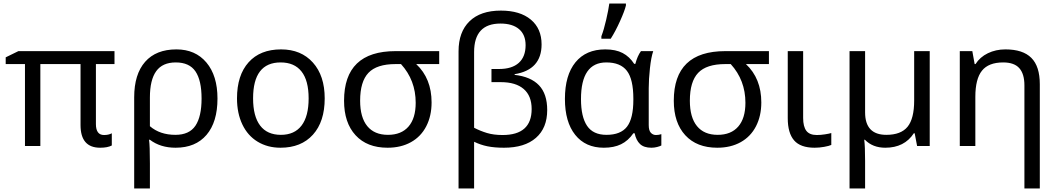

<svg xmlns="http://www.w3.org/2000/svg" viewBox="-20 -825 5977 1085"><path d="M567.9 -62Q593.8 -62 611.8 -71.8V-2.9Q587.9 9.8 545.9 9.8Q435.1 9.8 435.1 -118.2V-462.9H208V0H121.1V-462.9H12.2V-501L84 -536.1H627V-462.9H522V-124Q522 -62 567.9 -62Z M973.1 -472.2Q898.4 -472.2 862.8 -422.9Q827.1 -373.5 827.1 -273.9V-111.8Q883.8 -63 971.2 -63Q1049.8 -63 1084.5 -114.7Q1119.1 -166.5 1119.1 -268.1Q1119.1 -370.6 1084.7 -421.4Q1050.3 -472.2 973.1 -472.2ZM1209 -268.1Q1209 -135.3 1147 -62.7Q1085 9.8 972.2 9.8Q886.2 9.8 827.1 -35.2H822.3Q827.1 -2 827.1 98.1V240.2H738.3V-274.9Q738.3 -405.3 800 -475.6Q861.8 -545.9 977.1 -545.9Q1084 -545.9 1146.5 -471.7Q1209 -397.5 1209 -268.1Z M1410.2 -269Q1410.2 -168 1450 -115.5Q1489.7 -63 1567.4 -63Q1644 -63 1684.1 -115.5Q1724.1 -168 1724.1 -269Q1724.1 -370.1 1683.8 -421.1Q1643.6 -472.2 1565.9 -472.2Q1410.2 -472.2 1410.2 -269ZM1814.9 -269Q1814.9 -137.7 1748.5 -64Q1682.1 9.8 1564.9 9.8Q1492.2 9.8 1436 -24.2Q1379.9 -58.1 1349.6 -121.6Q1319.3 -185.1 1319.3 -269Q1319.3 -399.9 1384.8 -472.9Q1450.2 -545.9 1568.4 -545.9Q1681.6 -545.9 1748.3 -471.4Q1814.9 -397 1814.9 -269Z M2015.1 -255.9Q2015.1 -161.6 2055.4 -112.3Q2095.7 -63 2172.4 -63Q2248 -63 2288.6 -109.9Q2329.1 -156.7 2329.1 -244.1Q2329.1 -371.6 2246.1 -462.9H2215.3Q2108.9 -462.9 2062 -413.3Q2015.1 -363.8 2015.1 -255.9ZM2418.9 -246.1Q2418.9 -169.9 2388.9 -111.6Q2358.9 -53.2 2302.5 -21.7Q2246.1 9.8 2169.9 9.8Q2054.2 9.8 1989.3 -60.8Q1924.3 -131.3 1924.3 -255.9Q1924.3 -536.1 2215.3 -536.1H2461.9V-462.9H2332Q2418.9 -381.3 2418.9 -246.1Z M2808.1 -691.9Q2659.2 -691.9 2659.2 -530.8V-103Q2693.8 -85 2731.7 -73.5Q2769.5 -62 2820.3 -62Q2984.4 -62 2984.4 -209Q2984.4 -283.2 2939.5 -322Q2894.5 -360.8 2810.5 -360.8H2757.3V-435.1H2800.3Q2873 -435.1 2911.6 -469.7Q2950.2 -504.4 2950.2 -569.8Q2950.2 -628.9 2913.1 -660.4Q2876 -691.9 2808.1 -691.9ZM2810.5 -765.1Q2918.5 -765.1 2979.5 -714.4Q3040.5 -663.6 3040.5 -574.2Q3040.5 -430.7 2888.2 -405.8V-401.9Q2979.5 -391.6 3025.9 -343Q3072.3 -294.4 3072.3 -203.1Q3072.3 -101.6 3008.5 -45.9Q2944.8 9.8 2828.1 9.8Q2773.9 9.8 2734.6 1.7Q2695.3 -6.3 2659.2 -23.9V240.2H2571.3V-535.2Q2571.3 -644.5 2633.3 -704.8Q2695.3 -765.1 2810.5 -765.1Z M3392.1 9.8Q3288.6 9.8 3230.5 -63Q3172.4 -135.7 3172.4 -266.1Q3172.4 -399.9 3231.9 -472.9Q3291.5 -545.9 3400.4 -545.9Q3459.5 -545.9 3498.5 -525.4Q3537.6 -504.9 3564 -463.9H3570.3Q3582 -508.8 3602.1 -536.1H3671.4Q3659.7 -502.4 3652.8 -439.2Q3646 -376 3646 -326.2V-118.2Q3646 -87.4 3658 -74.7Q3669.9 -62 3687 -62Q3702.6 -62 3717.3 -66.9V-2.9Q3709.5 1.5 3693.6 5.6Q3677.7 9.8 3661.1 9.8Q3618.7 9.8 3596.7 -11.2Q3574.7 -32.2 3566.4 -71.8H3559.1Q3529.8 -29.3 3489.5 -9.8Q3449.2 9.8 3392.1 9.8ZM3407.2 -63Q3487.8 -63 3523.4 -109.4Q3559.1 -155.8 3559.1 -261.2V-267.1Q3559.1 -377 3522.7 -424.6Q3486.3 -472.2 3406.2 -472.2Q3263.2 -472.2 3263.2 -265.1Q3263.2 -164.6 3297.6 -113.8Q3332 -63 3407.2 -63ZM3378.4 -620.1Q3392.6 -656.7 3405.5 -713.1Q3418.5 -769.5 3423.3 -805.2H3517.1V-793.9Q3509.8 -763.2 3484.1 -706.1Q3458.5 -648.9 3431.2 -606H3378.4Z M3878.4 -255.9Q3878.4 -161.6 3918.7 -112.3Q3959 -63 4035.6 -63Q4111.3 -63 4151.9 -109.9Q4192.4 -156.7 4192.4 -244.1Q4192.4 -371.6 4109.4 -462.9H4078.6Q3972.2 -462.9 3925.3 -413.3Q3878.4 -363.8 3878.4 -255.9ZM4282.2 -246.1Q4282.2 -169.9 4252.2 -111.6Q4222.2 -53.2 4165.8 -21.7Q4109.4 9.8 4033.2 9.8Q3917.5 9.8 3852.5 -60.8Q3787.6 -131.3 3787.6 -255.9Q3787.6 -536.1 4078.6 -536.1H4325.2V-462.9H4195.3Q4282.2 -381.3 4282.2 -246.1Z M4518.6 -536.1V-158.2Q4518.6 -109.9 4536.6 -85.9Q4554.7 -62 4595.7 -62Q4617.2 -62 4641.1 -65.7Q4665 -69.3 4677.7 -73.2V-5.9Q4664.6 0 4637.2 4.9Q4609.9 9.8 4583.5 9.8Q4503.4 9.8 4467.5 -31.7Q4431.6 -73.2 4431.6 -157.2V-536.1Z M4868.7 -189.9Q4868.7 -63 4988.8 -63Q5071.3 -63 5108.6 -108.6Q5146 -154.3 5146 -256.8V-536.1H5233.9V0H5162.6L5148.9 -71.8H5144Q5090.8 9.8 4982.9 9.8Q4911.6 9.8 4867.7 -35.2H4863.8Q4868.7 1 4868.7 84V240.2H4780.8V-536.1H4868.7Z M5769 240.2V-342.8Q5769 -407.2 5740.2 -439.7Q5711.4 -472.2 5648.9 -472.2Q5566.4 -472.2 5529.1 -425.5Q5491.7 -378.9 5491.7 -277.8V0H5403.8V-536.1H5474.6L5487.8 -462.9H5492.7Q5517.6 -502.4 5562.5 -524.2Q5607.4 -545.9 5661.6 -545.9Q5760.3 -545.9 5808.1 -498Q5856 -450.2 5856 -349.1V240.2Z"/></svg>

Font: NotoSans
Style: Regular
Weight: 400
Designer: Monotype Design team
Foundry: Monotype Imaging Inc.
Version: Version 1.04; ttfautohint (v1.4.1)